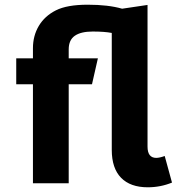

<svg xmlns="http://www.w3.org/2000/svg" viewBox="-20 -779 800 816"><path d="M49 -421V-531H120V-574Q120 -627 145 -669Q170 -711 217.5 -735Q265 -759 352.5 -759Q440 -759 499 -742L607 -758V-156Q607 -108 644 -108Q658 -108 680 -116L711 -3Q662 17 608 17Q534 17 494.5 -23.5Q455 -64 455 -142V-639Q424 -645 374 -645Q324 -645 298 -627Q272 -609 272 -569V-531H396L371 -421H272V0H120V-421Z"/></svg>

Font: Fix15 Mono
Style: Bold
Weight: 700
Designer: Carrois Corporate & Edenspiekermann AG
Foundry: Carrois Corporate GbR & Edenspiekermann AG
Version: Version 3.206